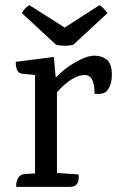

<svg xmlns="http://www.w3.org/2000/svg" viewBox="-20 -725 458 745"><path d="M393 -370Q378 -358 347 -361Q347 -434 309 -434Q261 -434 201 -367V-54L285 -48Q290 0 252 0H43V-8Q43 -18 48 -30Q55 -48 78 -50L116 -52V-434L65 -439Q41 -442 41 -485L189 -504L196 -426H199Q228 -458 272.5 -483.5Q317 -509 346.5 -509Q376 -509 395 -493Q414 -477 414 -435Q414 -393 393 -370ZM397 -674 264 -551Q233 -544 198 -551L65 -674Q75 -694 94 -705L231 -618L366 -705Q379 -698 397 -674Z"/></svg>

Font: Karma Medium
Style: Regular
Weight: 500
Designer: Joana Correia
Foundry: Indian Type Foundry
Version: Version 1.202;PS 1.0;hotconv 1.0.78;makeotf.lib2.5.61930; tt